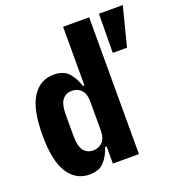

<svg xmlns="http://www.w3.org/2000/svg" viewBox="-135 -852 907 976"><g transform="rotate(-20 318.5 -364.0)"><path d="M185 12Q111 12 69 -53.5Q27 -119 27 -258Q27 -397 69 -462.5Q111 -528 185 -528Q237 -528 264 -499Q291 -470 306 -423H314V-740H455V0H314V-93H306Q291 -47 264 -17.5Q237 12 185 12ZM508 -740H637L583 -529H506ZM244 -97Q275 -97 294.5 -117.5Q314 -138 314 -180V-336Q314 -378 294.5 -398.5Q275 -419 244 -419Q211 -419 192.5 -395Q174 -371 174 -316V-200Q174 -145 192.5 -121Q211 -97 244 -97Z"/></g></svg>

Font: Lilex Nerd Font
Style: Bold
Weight: 700
Designer: Mike Abbink, Paul van der Laan, Pieter van Rosmalen, Mikhael Khrustik
Foundry: Mikhael Khrustik
Version: Version 2.400; ttfautohint (v1.8.4.7-5d5b);Nerd Fonts 3.3.0